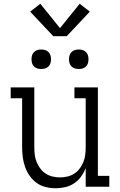

<svg xmlns="http://www.w3.org/2000/svg" viewBox="-20 -996 640 1024"><path d="M277 8Q250 8 223.5 1.5Q197 -5 175.5 -20.5Q154 -36 138.5 -58Q123 -80 114 -105Q105 -130 101.5 -156.5Q98 -183 98 -210V-472H37V-530H163V-210Q163 -190 165.5 -170Q168 -150 175.5 -131.5Q183 -113 195 -97Q207 -81 224 -70Q241 -59 260.5 -54.5Q280 -50 300 -50Q320 -50 339.5 -54.5Q359 -59 376 -70Q393 -81 405 -97Q417 -113 424.5 -131.5Q432 -150 434.5 -170Q437 -190 437 -210V-472H377V-530H502V-58H563V0H437V-100Q428 -76 412.5 -54.5Q397 -33 375.5 -18.5Q354 -4 328 2Q302 8 277 8ZM400 -628Q389 -628 379 -631Q369 -634 361.5 -641.5Q354 -649 351 -659Q348 -669 348 -680Q348 -691 351 -701Q354 -711 361.5 -718.5Q369 -726 379 -729Q389 -732 400 -732Q411 -732 421 -729Q431 -726 438.5 -718.5Q446 -711 449 -701Q452 -691 452 -680Q452 -669 449 -659Q446 -649 438.5 -641.5Q431 -634 421 -631Q411 -628 400 -628ZM200 -628Q189 -628 179 -631Q169 -634 161.5 -641.5Q154 -649 151 -659Q148 -669 148 -680Q148 -691 151 -701Q154 -711 161.5 -718.5Q169 -726 179 -729Q189 -732 200 -732Q211 -732 221 -729Q231 -726 238.5 -718.5Q246 -711 249 -701Q252 -691 252 -680Q252 -669 249 -659Q246 -649 238.5 -641.5Q231 -634 221 -631Q211 -628 200 -628ZM264 -803 141 -934 195 -976 300 -846 405 -976 459 -934 336 -803Z"/></svg>

Font: Iosevka Curly Slab LtEx
Style: Regular
Weight: 300
Width: 7
Monospace: yes
Designer: Belleve Invis
Foundry: Belleve Invis
Version: Version 11.1.0; ttfautohint (v1.8.3)